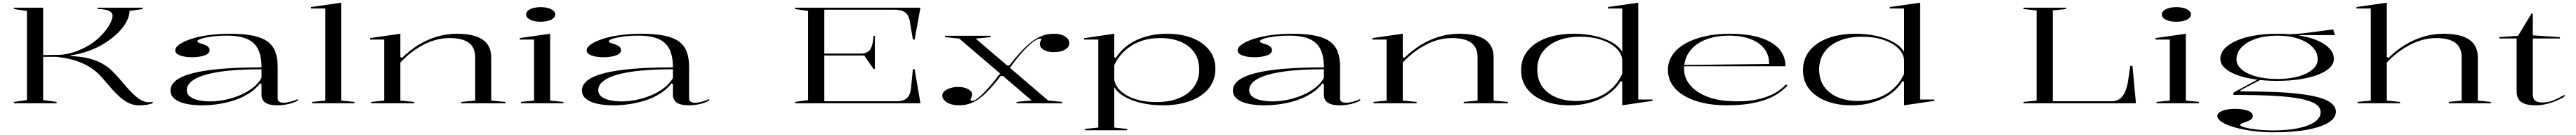

<svg xmlns="http://www.w3.org/2000/svg" viewBox="-20 -765 19110 1000"><path d="M1008 15Q972 15 936.5 -1Q901 -17 861.5 -53.5Q822 -90 770 -152Q745 -182 716 -212Q687 -242 646 -268Q605 -294 546 -314Q487 -334 401 -344H300V-24L400 -10V0H83V-10L180 -24V-684L83 -698V-708H300V-357Q323 -357 357 -358Q391 -359 422 -359Q465 -360 516.5 -375.5Q568 -391 617 -417Q666 -443 702 -475Q734 -503 759.5 -534.5Q785 -566 800 -596.5Q815 -627 815 -649Q815 -672 786.5 -685Q758 -698 704 -698V-708H1038V-698L941 -684Q941 -652 923 -614Q905 -576 871 -538.5Q837 -501 792 -469Q751 -439 704 -416Q657 -393 606.5 -377.5Q556 -362 505 -355V-350Q585 -346 641.5 -331.5Q698 -317 738.5 -294Q779 -271 809 -242Q839 -213 866 -182Q918 -119 955 -81.5Q992 -44 1021.5 -26.5Q1051 -9 1078 -8Q1096 -7 1113 -11V-1Q1096 6 1077 9.5Q1058 13 1041 14Q1024 15 1008 15Z M1685 -515Q1786 -515 1855 -501Q1924 -487 1964.5 -457.5Q2005 -428 2022.5 -381Q2040 -334 2040 -269V-37Q2040 -18 2052.5 -11Q2065 -4 2083 -4Q2106 -4 2134.5 -11.5Q2163 -19 2189 -31V-20Q2170 -9 2144.5 -1Q2119 7 2092 11Q2065 15 2037 15Q1978 15 1949 -4.5Q1920 -24 1920 -63Q1920 -90 1920 -103Q1920 -116 1920 -124Q1920 -132 1920 -140L1910 -148Q1876 -105 1829 -74.5Q1782 -44 1725 -24.5Q1668 -5 1605 5Q1542 15 1477 15Q1411 15 1358.5 3.5Q1306 -8 1275.5 -32.5Q1245 -57 1245 -95Q1245 -181 1413 -223.5Q1581 -266 1920 -266Q1920 -347 1895 -399Q1870 -451 1813.5 -476Q1757 -501 1663 -501Q1599 -501 1549 -494Q1499 -487 1471.5 -477.5Q1444 -468 1444 -459Q1444 -454 1454 -449Q1464 -444 1489 -437Q1535 -422 1535 -394Q1535 -368 1497 -354.5Q1459 -341 1403 -341Q1353 -341 1316.5 -354Q1280 -367 1280 -392Q1280 -415 1312 -437Q1344 -459 1399.5 -477Q1455 -495 1528.5 -505Q1602 -515 1685 -515ZM1920 -252Q1735 -252 1612 -233.5Q1489 -215 1427.5 -180.5Q1366 -146 1366 -98Q1366 -68 1389.5 -49.5Q1413 -31 1452.5 -22.5Q1492 -14 1538 -14Q1589 -14 1646 -25Q1703 -36 1757 -58.5Q1811 -81 1854 -113.5Q1897 -146 1920 -188Z M2512 -20 2610 -10V0H2295V-10L2393 -20V-702H2287V-713L2512 -745Z M3730 -10V0H3402V-10L3505 -20V-342Q3505 -413 3458 -448Q3411 -483 3314 -483Q3267 -483 3219 -471Q3171 -459 3125 -435.5Q3079 -412 3034.5 -378.5Q2990 -345 2950 -302V-20L3053 -10V0H2733V-10L2830 -20V-472H2725V-483L2950 -515V-343L2962 -336Q3021 -394 3087 -434Q3153 -474 3224.5 -494.5Q3296 -515 3368 -515Q3431 -515 3479 -504.5Q3527 -494 3559.5 -472Q3592 -450 3608 -417Q3624 -384 3624 -338V-20Z M3990 -604Q3959 -604 3934.5 -611Q3910 -618 3896.5 -630Q3883 -642 3883 -658Q3883 -674 3896.5 -686Q3910 -698 3934.5 -705Q3959 -712 3990 -712Q4023 -712 4047 -705Q4071 -698 4085 -686Q4099 -674 4099 -658Q4099 -642 4085 -630Q4071 -618 4047 -611Q4023 -604 3990 -604ZM3844 0V-10L3942 -20V-472H3836V-483L4061 -515V-20L4159 -10V0Z M4737 -515Q4838 -515 4907 -501Q4976 -487 5016.5 -457.5Q5057 -428 5074.5 -381Q5092 -334 5092 -269V-37Q5092 -18 5104.5 -11Q5117 -4 5135 -4Q5158 -4 5186.5 -11.5Q5215 -19 5241 -31V-20Q5222 -9 5196.5 -1Q5171 7 5144 11Q5117 15 5089 15Q5030 15 5001 -4.5Q4972 -24 4972 -63Q4972 -90 4972 -103Q4972 -116 4972 -124Q4972 -132 4972 -140L4962 -148Q4928 -105 4881 -74.5Q4834 -44 4777 -24.5Q4720 -5 4657 5Q4594 15 4529 15Q4463 15 4410.5 3.5Q4358 -8 4327.5 -32.5Q4297 -57 4297 -95Q4297 -181 4465 -223.5Q4633 -266 4972 -266Q4972 -347 4947 -399Q4922 -451 4865.5 -476Q4809 -501 4715 -501Q4651 -501 4601 -494Q4551 -487 4523.5 -477.5Q4496 -468 4496 -459Q4496 -454 4506 -449Q4516 -444 4541 -437Q4587 -422 4587 -394Q4587 -368 4549 -354.5Q4511 -341 4455 -341Q4405 -341 4368.5 -354Q4332 -367 4332 -392Q4332 -415 4364 -437Q4396 -459 4451.5 -477Q4507 -495 4580.5 -505Q4654 -515 4737 -515ZM4972 -252Q4787 -252 4664 -233.5Q4541 -215 4479.5 -180.5Q4418 -146 4418 -98Q4418 -68 4441.5 -49.5Q4465 -31 4504.5 -22.5Q4544 -14 4590 -14Q4641 -14 4698 -25Q4755 -36 4809 -58.5Q4863 -81 4906 -113.5Q4949 -146 4972 -188Z M5878 0V-10L5975 -24V-684L5878 -698V-708H6808L6765 -472H6752L6728 -615Q6718 -658 6691.5 -675.5Q6665 -693 6621 -693H6095V-368H6370Q6387 -368 6402 -374Q6417 -380 6427 -388Q6440 -400 6449 -429.5Q6458 -459 6460 -500H6470V-254H6460L6391 -354H6095V-15H6634Q6678 -15 6703.5 -34.5Q6729 -54 6737 -101L6752 -252H6765L6808 0Z M7521 0V-10L7633 -21L7096 -479L6990 -490V-500H7328V-490L7218 -479L7755 -21L7860 -10V0ZM7096 15Q7054 15 7026 4Q6998 -7 6984 -23.5Q6970 -40 6970 -57Q6970 -76 6986.5 -90Q7003 -104 7030 -112.5Q7057 -121 7088 -121Q7113 -121 7132 -116Q7151 -111 7164 -103.5Q7177 -96 7184 -86Q7191 -76 7191 -65Q7191 -57 7188.5 -49.5Q7186 -42 7183 -36.5Q7180 -31 7180 -27Q7180 -18 7192 -18Q7211 -18 7244.5 -46.5Q7278 -75 7319.5 -122Q7361 -169 7401 -224L7426 -202H7403Q7343 -124 7294 -76.5Q7245 -29 7198 -7Q7151 15 7096 15ZM7798 -379Q7759 -379 7736 -389Q7713 -399 7703 -413Q7693 -427 7693 -437Q7693 -447 7696.5 -454.5Q7700 -462 7703 -467Q7706 -472 7706 -474Q7706 -479 7695 -479Q7674 -479 7636 -448.5Q7598 -418 7554.5 -368Q7511 -318 7469 -258L7446 -280H7468Q7537 -369 7591 -420Q7645 -471 7694 -493Q7743 -515 7795 -515Q7836 -515 7862 -504.5Q7888 -494 7900.5 -478Q7913 -462 7913 -444Q7913 -428 7900 -413Q7887 -398 7861.5 -388.5Q7836 -379 7798 -379Z M8029 200V190L8127 180V-472H8021V-482L8246 -515V-342L8257 -335Q8280 -372 8315 -404.5Q8350 -437 8397.5 -461.5Q8445 -486 8505 -500.5Q8565 -515 8638 -515Q8742 -515 8822.5 -484Q8903 -453 8949.5 -395Q8996 -337 8996 -255Q8996 -172 8947 -111Q8898 -50 8810.5 -17.5Q8723 15 8606 15Q8524 15 8451.5 -1Q8379 -17 8325 -47.5Q8271 -78 8246 -119V180L8342 190V200ZM8559 -9Q8655 -9 8726 -38Q8797 -67 8836.5 -121Q8876 -175 8876 -249Q8876 -326 8838 -378.5Q8800 -431 8735 -457Q8670 -483 8588 -483Q8514 -483 8457 -465Q8400 -447 8358.5 -417Q8317 -387 8289.5 -352Q8262 -317 8246 -282V-184Q8246 -155 8265.5 -124Q8285 -93 8324.5 -67Q8364 -41 8422.5 -25Q8481 -9 8559 -9Z M9566 -515Q9667 -515 9736 -501Q9805 -487 9845.5 -457.5Q9886 -428 9903.5 -381Q9921 -334 9921 -269V-37Q9921 -18 9933.5 -11Q9946 -4 9964 -4Q9987 -4 10015.5 -11.5Q10044 -19 10070 -31V-20Q10051 -9 10025.5 -1Q10000 7 9973 11Q9946 15 9918 15Q9859 15 9830 -4.5Q9801 -24 9801 -63Q9801 -90 9801 -103Q9801 -116 9801 -124Q9801 -132 9801 -140L9791 -148Q9757 -105 9710 -74.5Q9663 -44 9606 -24.5Q9549 -5 9486 5Q9423 15 9358 15Q9292 15 9239.5 3.5Q9187 -8 9156.5 -32.5Q9126 -57 9126 -95Q9126 -181 9294 -223.5Q9462 -266 9801 -266Q9801 -347 9776 -399Q9751 -451 9694.5 -476Q9638 -501 9544 -501Q9480 -501 9430 -494Q9380 -487 9352.5 -477.5Q9325 -468 9325 -459Q9325 -454 9335 -449Q9345 -444 9370 -437Q9416 -422 9416 -394Q9416 -368 9378 -354.5Q9340 -341 9284 -341Q9234 -341 9197.5 -354Q9161 -367 9161 -392Q9161 -415 9193 -437Q9225 -459 9280.5 -477Q9336 -495 9409.5 -505Q9483 -515 9566 -515ZM9801 -252Q9616 -252 9493 -233.5Q9370 -215 9308.5 -180.5Q9247 -146 9247 -98Q9247 -68 9270.5 -49.5Q9294 -31 9333.5 -22.5Q9373 -14 9419 -14Q9470 -14 9527 -25Q9584 -36 9638 -58.5Q9692 -81 9735 -113.5Q9778 -146 9801 -188Z M11166 -10V0H10838V-10L10941 -20V-342Q10941 -413 10894 -448Q10847 -483 10750 -483Q10703 -483 10655 -471Q10607 -459 10561 -435.5Q10515 -412 10470.5 -378.5Q10426 -345 10386 -302V-20L10489 -10V0H10169V-10L10266 -20V-472H10161V-483L10386 -515V-343L10398 -336Q10457 -394 10523 -434Q10589 -474 10660.5 -494.5Q10732 -515 10804 -515Q10867 -515 10915 -504.5Q10963 -494 10995.5 -472Q11028 -450 11044 -417Q11060 -384 11060 -338V-20Z M12133 -745V-28H12239V-18L12014 15V-158L12003 -165Q11981 -128 11945.5 -95.5Q11910 -63 11862.5 -38.5Q11815 -14 11755 0.5Q11695 15 11622 15Q11518 15 11437.5 -16Q11357 -47 11310.5 -105Q11264 -163 11264 -245Q11264 -329 11313 -389.5Q11362 -450 11450 -482.5Q11538 -515 11653 -515Q11736 -515 11808.5 -499Q11881 -483 11935 -453Q11989 -423 12014 -381V-702H11908V-713ZM11701 -493Q11606 -493 11534.5 -463.5Q11463 -434 11423.5 -380Q11384 -326 11384 -251Q11384 -174 11422 -122Q11460 -70 11525.5 -43.5Q11591 -17 11672 -17Q11745 -17 11801.5 -34Q11858 -51 11899.5 -80Q11941 -109 11969 -144.5Q11997 -180 12014 -218V-316Q12014 -347 11994 -378.5Q11974 -410 11934.5 -435.5Q11895 -461 11836.5 -477Q11778 -493 11701 -493Z M12811 -515Q12943 -515 13035.5 -486.5Q13128 -458 13176.5 -404Q13225 -350 13225 -274H12472V-284L13104 -291Q13104 -357 13068.5 -403.5Q13033 -450 12966 -475.5Q12899 -501 12805 -501Q12708 -501 12633 -471.5Q12558 -442 12515.5 -386.5Q12473 -331 12473 -254Q12473 -204 12498.5 -161.5Q12524 -119 12570 -87.5Q12616 -56 12680 -37Q12744 -18 12821 -16Q12888 -12 12948 -18Q13008 -24 13059.5 -39.5Q13111 -55 13154 -80Q13197 -105 13229 -140L13240 -131Q13207 -96 13164 -68.5Q13121 -41 13065.5 -22.5Q13010 -4 12941.5 5.5Q12873 15 12788 15Q12688 15 12608 -4Q12528 -23 12471 -57.5Q12414 -92 12383.5 -140Q12353 -188 12353 -246Q12353 -307 12385.5 -356Q12418 -405 12479 -440.5Q12540 -476 12624 -495.5Q12708 -515 12811 -515Z M14224 -745V-28H14330V-18L14105 15V-158L14094 -165Q14072 -128 14036.5 -95.5Q14001 -63 13953.5 -38.5Q13906 -14 13846 0.5Q13786 15 13713 15Q13609 15 13528.5 -16Q13448 -47 13401.5 -105Q13355 -163 13355 -245Q13355 -329 13404 -389.5Q13453 -450 13541 -482.5Q13629 -515 13744 -515Q13827 -515 13899.5 -499Q13972 -483 14026 -453Q14080 -423 14105 -381V-702H13999V-713ZM13792 -493Q13697 -493 13625.5 -463.5Q13554 -434 13514.5 -380Q13475 -326 13475 -251Q13475 -174 13513 -122Q13551 -70 13616.5 -43.5Q13682 -17 13763 -17Q13836 -17 13892.5 -34Q13949 -51 13990.5 -80Q14032 -109 14060 -144.5Q14088 -180 14105 -218V-316Q14105 -347 14085 -378.5Q14065 -410 14025.5 -435.5Q13986 -461 13927.5 -477Q13869 -493 13792 -493Z M14991 0V-10L15088 -20V-688L14991 -698V-708H15306V-698L15208 -688V-15H15643Q15675 -15 15698.5 -28.5Q15722 -42 15738.5 -73Q15755 -104 15765 -155L15783 -277H15799L15825 0Z M16124 -604Q16093 -604 16068.5 -611Q16044 -618 16030.5 -630Q16017 -642 16017 -658Q16017 -674 16030.5 -686Q16044 -698 16068.5 -705Q16093 -712 16124 -712Q16157 -712 16181 -705Q16205 -698 16219 -686Q16233 -674 16233 -658Q16233 -642 16219 -630Q16205 -618 16181 -611Q16157 -604 16124 -604ZM15978 0V-10L16076 -20V-472H15970V-483L16195 -515V-20L16293 -10V0Z M16846 215Q16765 215 16690.5 205Q16616 195 16557 178.5Q16498 162 16463.5 140Q16429 118 16429 94Q16429 77 16447 65.5Q16465 54 16494 47.5Q16523 41 16557 41Q16615 41 16653.5 54.5Q16692 68 16692 94Q16692 107 16682.5 116Q16673 125 16659 131Q16645 137 16631 141.5Q16617 146 16607.5 150.5Q16598 155 16598 160Q16598 169 16631.5 178.5Q16665 188 16721 194.5Q16777 201 16843 201Q16950 201 17029 184.5Q17108 168 17151.5 137.5Q17195 107 17195 67Q17195 31 17159 6.5Q17123 -18 17045 -33.5Q16967 -49 16844 -55.5Q16721 -62 16548 -62V-79L16739 -182L16755 -177L16600 -96L16602 -88Q16750 -88 16864.5 -83Q16979 -78 17063 -66.5Q17147 -55 17201 -37.5Q17255 -20 17281.5 5.5Q17308 31 17308 63Q17308 109 17253 143Q17198 177 17094.5 196Q16991 215 16846 215ZM16872 -166Q16780 -166 16702.5 -178Q16625 -190 16569 -211.5Q16513 -233 16482 -263Q16451 -293 16451 -329Q16451 -370 16482 -404Q16513 -438 16569 -463Q16625 -488 16702.5 -501.5Q16780 -515 16874 -515Q16966 -515 17042.5 -501.5Q17119 -488 17175.5 -463Q17232 -438 17262.5 -404Q17293 -370 17293 -329Q17293 -293 17262.5 -263Q17232 -233 17175.5 -211.5Q17119 -190 17042 -178Q16965 -166 16872 -166ZM16874 -180Q16962 -180 17029 -198.5Q17096 -217 17134.5 -250Q17173 -283 17173 -325Q17173 -377 17134.5 -416.5Q17096 -456 17029 -478.5Q16962 -501 16874 -501Q16785 -501 16717 -478.5Q16649 -456 16610 -416.5Q16571 -377 16571 -325Q16571 -283 16610 -250Q16649 -217 16717 -198.5Q16785 -180 16874 -180ZM17035 -491 16927 -510Q16966 -511 17005.5 -513.5Q17045 -516 17083.5 -520.5Q17122 -525 17158 -530Q17194 -535 17227 -539Q17260 -543 17288 -547L17301 -505H17035Z M18458 -10V0H18146V-10L18241 -20V-342Q18241 -413 18194 -448Q18147 -483 18051 -483Q17997 -483 17945.5 -468Q17894 -453 17847.5 -427.5Q17801 -402 17760 -370Q17719 -338 17686 -302V-20L17784 -10V0H17469V-10L17567 -20V-702H17461V-713L17686 -745V-343L17699 -336Q17756 -393 17822 -433Q17888 -473 17959.5 -494Q18031 -515 18105 -515Q18168 -515 18216 -504.5Q18264 -494 18296.5 -472Q18329 -450 18345 -417Q18361 -384 18361 -338V-20Z M18790 15Q18717 15 18683 -9.5Q18649 -34 18649 -86V-480H18520V-490L18660 -500L18759 -664H18769V-503L18970 -490V-480H18769V-69Q18769 -35 18785.5 -20.5Q18802 -6 18838 -6Q18884 -6 18922.5 -22Q18961 -38 19003 -62L19007 -53Q18992 -41 18968 -29.5Q18944 -18 18914.5 -7.5Q18885 3 18853 9Q18821 15 18790 15Z"/></svg>

Font: Kalnia Expanded Light
Style: Regular
Weight: 300
Width: 7
Designer: Frida Medrano
Foundry: Frida Medrano
Version: Version 1.105